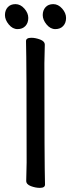

<svg xmlns="http://www.w3.org/2000/svg" viewBox="-20 -894 344 930"><path d="M173 16Q152 16 129.5 7.5Q107 -1 107 -18L109 -107Q109 -589 106 -695Q106 -711 132 -711Q152 -711 174.5 -702.5Q197 -694 197 -677L195 -588Q195 -106 198 0Q198 16 173 16ZM103 -768Q89 -753 65 -753Q41 -753 22.5 -775.5Q4 -798 4 -821Q4 -844 17.5 -859Q31 -874 55 -874Q79 -874 98 -852.5Q117 -831 117 -807Q117 -783 103 -768ZM286 -768Q272 -753 248 -753Q224 -753 205.5 -775.5Q187 -798 187 -821Q187 -844 200.5 -859Q214 -874 238 -874Q262 -874 281 -852.5Q300 -831 300 -807Q300 -783 286 -768Z"/></svg>

Font: LXGW WenKai Medium
Style: Regular
Weight: 500
Designer: LXGW / Fontworks Inc.
Foundry: LXGW / Fontworks Inc.
Version: Version 1.501; October 10, 2024